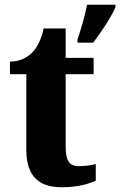

<svg xmlns="http://www.w3.org/2000/svg" viewBox="-20 -780 507 810"><path d="M307 -613V-600H373C406 -643 450 -708 467 -750V-760H347C340 -717 320 -652 307 -613ZM241 10C313 10 362 -7 384 -18V-88C364 -83 340 -79 314 -79C270 -79 257 -104 257 -163V-467H375V-536H257V-660H164C155 -616 139 -585 122 -565C103 -543 70 -520 22 -520V-467H91V-149C91 -31 149 10 241 10Z"/></svg>

Font: Noto Serif Tamil SemiCondensed ExtraBold
Style: Regular
Weight: 800
Width: 4
Designer: Indian Type Foundry, Tom Grace, and the Monotype Design Team
Foundry: Monotype Imaging Inc.
Version: Version 2.004